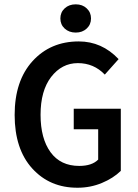

<svg xmlns="http://www.w3.org/2000/svg" viewBox="-20 -858 640 890"><path d="M279.8 -725.6Q259.8 -744.1 259.8 -772.5Q259.8 -800.8 279.8 -819.3Q299.8 -837.9 331.1 -837.9Q362.3 -837.9 381.8 -819.3Q401.9 -800.8 401.9 -772.5Q401.9 -744.1 381.8 -725.6Q361.8 -707 331.1 -707Q300.3 -707 279.8 -725.6ZM345.2 -666Q452.1 -666 529.8 -584L465.8 -512.2Q415 -565.4 340.8 -565.4Q266.6 -565.4 216.8 -501Q168 -437 168 -326.2Q168 -215.8 214.4 -152.3Q260.7 -88.9 347.2 -88.9Q406.2 -88.9 435.1 -118.2V-258.8H321.8V-354H540V-65.9Q504.9 -31.7 452.1 -9.8Q399.4 12.2 339.8 12.2Q210.9 12.7 129.4 -77.1Q47.9 -167 47.9 -325.2Q47.9 -483.4 130.9 -574.7Q213.9 -666 345.2 -666Z"/></svg>

Font: SourceCodePro-Semibold
Style: Regular
Weight: 600
Monospace: yes
Designer: Paul D. Hunt
Foundry: Adobe Systems Incorporated
Version: Version 1.009;PS 1.000;hotconv 1.0.70;makeotf.lib2.5.5900